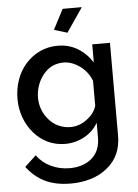

<svg xmlns="http://www.w3.org/2000/svg" viewBox="-62 -777 752 1047"><g transform="rotate(-5 314.0 -253.5)"><path d="M321 -730 264 -620 336 -598 426 -730ZM452 -95V-15Q452 62 402 102Q356 139 284 139Q229 139 182 116.5Q135 94 105 53L43 111Q84 166 142 194.5Q200 223 284 223Q343 223 394.5 207Q446 191 483 160Q562 97 562 -15V-523H465V-424Q433 -474 385 -503Q337 -532 276 -532Q224 -532 179 -511Q134 -490 101 -453Q68 -416 50.5 -366.5Q33 -317 33 -261Q33 -208 50.5 -160Q68 -112 100 -75Q132 -37 176 -16Q220 5 272 5Q327 5 376 -21.5Q425 -48 452 -95ZM192 -136Q170 -160 157.5 -191.5Q145 -223 145 -258Q145 -292 156 -324.5Q167 -357 187 -382Q231 -438 300 -438Q345 -438 390 -406Q432 -375 452 -325V-188Q440 -146 399 -116Q357 -84 308 -84Q274 -84 244 -97.5Q214 -111 192 -136Z"/></g></svg>

Font: RT Raleway SemiBold
Style: Regular
Weight: 400
Designer: Matt McInerney, Pablo Impallari, Rodrigo Fuenzalida — Edited by Milan Moffatt in April 2016
Foundry: Matt McInerney, Pablo Impallari, Rodrigo Fuenzalida — Edited by Milan Moffatt in April 2016
Version: Version 3.001